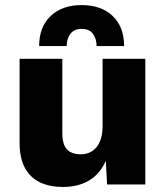

<svg xmlns="http://www.w3.org/2000/svg" viewBox="-20 -734 659 764"><path d="M229.6 10Q179.2 10 140.6 -7.7Q102 -25.4 80 -64.4Q58 -103.4 58 -166V-500H228V-206.2Q228 -158.4 246.9 -139.2Q265.8 -120 301.2 -120Q319 -120 334.9 -126.5Q350.8 -133 362.7 -146.6Q374.6 -160.2 381.4 -181.7Q388.2 -203.2 388.2 -232.2V-500H558.2V0H406L401 -94Q377.4 -41.2 334.1 -15.6Q290.8 10 229.6 10ZM473.8 -550.8H364.4Q364 -581 349.5 -600Q335 -619 304.8 -619Q275.6 -619 260.6 -600Q245.6 -581 245.2 -550.8H135.8Q135.8 -627 181.6 -670.4Q227.4 -713.8 304.8 -713.8Q382.8 -713.8 428.3 -670.4Q473.8 -627 473.8 -550.8Z"/></svg>

Font: Work Sans
Style: Regular
Weight: 400
Designer: Wei Huang
Foundry: Wei Huang
Version: Version 2.006; ttfautohint (v1.8.1.43-b0c9)